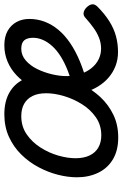

<svg xmlns="http://www.w3.org/2000/svg" viewBox="144 -704 578 907"><g transform="rotate(-90 433.5 -250.0)"><path d="M238 19Q177 19 135 -6Q93 -31 71.5 -75.5Q50 -120 50 -176Q50 -219 62 -266Q74 -313 98 -358Q122 -403 158 -439.5Q194 -476 241.5 -497.5Q289 -519 348 -519Q408 -519 449.5 -495.5Q491 -472 512 -429.5Q533 -387 533 -331Q533 -291 521.5 -243.5Q510 -196 487 -149.5Q464 -103 428.5 -65Q393 -27 345.5 -4Q298 19 238 19ZM248 -61Q297 -61 334 -87Q371 -113 396 -153.5Q421 -194 434 -238.5Q447 -283 447 -321Q447 -360 434 -386Q421 -412 397 -425.5Q373 -439 339 -439Q290 -439 253 -413.5Q216 -388 190.5 -348Q165 -308 152.5 -264Q140 -220 140 -183Q140 -144 153 -116.5Q166 -89 190.5 -75Q215 -61 248 -61ZM642 18Q607 18 576.5 6.5Q546 -5 521 -26.5Q496 -48 478 -78Q460 -108 450 -144.5Q440 -181 440 -222Q440 -271 451 -315.5Q462 -360 482.5 -397Q503 -434 532 -461.5Q561 -489 597 -504Q633 -519 674 -519Q714 -519 741.5 -503.5Q769 -488 783.5 -461.5Q798 -435 798 -401Q798 -363 785 -328.5Q772 -294 746.5 -263.5Q721 -233 682.5 -207Q644 -181 593.5 -160.5Q543 -140 482 -125L467 -194Q514 -204 552.5 -219Q591 -234 620.5 -252.5Q650 -271 669.5 -292.5Q689 -314 699 -337Q709 -360 709 -383Q709 -411 697 -425Q685 -439 657 -439Q626 -439 601.5 -417.5Q577 -396 561 -363Q545 -330 536.5 -293.5Q528 -257 528 -227Q528 -190 538 -159.5Q548 -129 566 -107Q584 -85 607.5 -73.5Q631 -62 658 -62Q684 -62 708.5 -71.5Q733 -81 756.5 -98Q780 -115 801 -134Q814 -147 827.5 -144.5Q841 -142 852 -131Q865 -118 867 -105Q869 -92 856 -79Q822 -45 787 -23Q752 -1 716 8.5Q680 18 642 18Z"/></g></svg>

Font: Playwrite BE VLG
Style: Regular
Weight: 400
Designer: Veronika Burian, José Scaglione
Foundry: TypeTogether
Version: Version 1.002